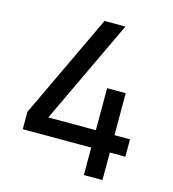

<svg xmlns="http://www.w3.org/2000/svg" viewBox="-111 -842 843 934"><g transform="rotate(15 310.5 -375.0)"><path d="M490.6 -226V-437.5H396.9V-226H157.3L405.2 -750H300L52.1 -226V-138.5H396.9V0H490.6V-138.5H568.8V-226Z"/></g></svg>

Font: Manrope3 Medium
Style: Regular
Weight: 500
Width: 4
Designer: Mikhail Sharanda
Foundry: Mikhail Sharanda
Version: Version 3.000;PS 003.000;hotconv 1.0.88;makeotf.lib2.5.64775